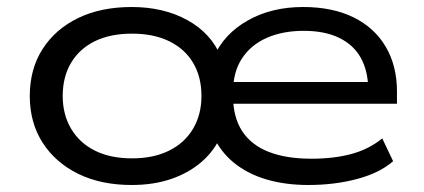

<svg xmlns="http://www.w3.org/2000/svg" viewBox="-20 -519 1209 548"><path d="M356 9Q268 9 203 -23Q138 -55 101.5 -112Q65 -169 65 -245Q65 -322 101.5 -379Q138 -436 203 -467.5Q268 -499 356 -499Q447 -499 515 -461.5Q583 -424 611 -356H590Q619 -422 687 -460.5Q755 -499 845 -499Q929 -499 989 -469.5Q1049 -440 1081 -385.5Q1113 -331 1113 -258V-223H624V-285H1054L1031 -266Q1030 -318 1009.5 -354.5Q989 -391 948 -411Q907 -431 847 -431Q787 -431 741.5 -411Q696 -391 670.5 -352Q645 -313 645 -255V-247Q645 -185 671 -145Q697 -105 747 -85.5Q797 -66 869 -66Q933 -66 983 -79.5Q1033 -93 1071 -124L1102 -59Q1065 -26 1000.5 -8.5Q936 9 860 9Q794 9 740 -7Q686 -23 647 -55Q608 -87 588 -133H611Q593 -90 556.5 -58Q520 -26 469.5 -8.5Q419 9 356 9ZM357 -67Q418 -67 462.5 -89Q507 -111 531 -151.5Q555 -192 555 -245Q555 -300 531 -340Q507 -380 462.5 -401.5Q418 -423 357 -423Q295 -423 251 -401.5Q207 -380 183 -340Q159 -300 159 -245Q159 -192 183 -151.5Q207 -111 251 -89Q295 -67 357 -67Z"/></svg>

Font: Nunito Sans 10pt Expanded
Style: Regular
Weight: 400
Width: 7
Designer: Vernon Adams
Foundry: Vernon Adams
Version: Version 3.101;gftools[0.9.27]